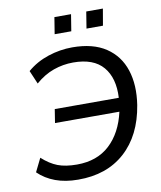

<svg xmlns="http://www.w3.org/2000/svg" viewBox="-96 -971 885 1057"><g transform="rotate(-10 346.0 -443.0)"><path d="M255 9Q184 9 128.5 -11.5Q73 -32 33 -71L70 -146Q113 -107 156 -90.5Q199 -74 263 -74Q376 -74 446.5 -139.5Q517 -205 543 -320H183L195 -396H553Q559 -506 506 -568.5Q453 -631 339 -631Q282 -631 228.5 -612Q175 -593 127 -551L95 -626Q146 -670 213 -692Q280 -714 348 -714Q464 -714 536 -666Q608 -618 635.5 -533.5Q663 -449 646 -339Q619 -173 517 -81.5Q415 10 255 9ZM444 -802 459 -895H552L536 -802ZM266 -802 281 -895H374L359 -802Z"/></g></svg>

Font: Mulish Medium
Style: Italic
Weight: 500
Italic angle: -9°
Designer: Vernon Adams
Foundry: Vernon Adams
Version: Version 3.603; ttfautohint (v1.8.3)